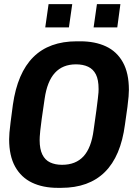

<svg xmlns="http://www.w3.org/2000/svg" viewBox="-20 -895 641 925"><path d="M258 10Q187 10 134.5 -15Q82 -40 53 -92Q24 -144 24 -224Q24 -238 25.5 -256Q27 -274 31 -306Q35 -338 42 -390Q64 -544 140.5 -620Q217 -696 350 -696H367Q438 -696 490.5 -671.5Q543 -647 572 -595Q601 -543 601 -462Q601 -449 599.5 -430.5Q598 -412 594 -380Q590 -348 582 -295Q562 -142 485 -66Q408 10 275 10ZM279 -101Q345 -101 382.5 -142Q420 -183 431 -268Q440 -328 444.5 -364.5Q449 -401 451.5 -420.5Q454 -440 454.5 -450Q455 -460 455 -466Q455 -511 442 -536.5Q429 -562 404.5 -573.5Q380 -585 346 -585Q282 -585 244.5 -544Q207 -503 195 -419Q186 -359 181 -322.5Q176 -286 174 -266Q172 -246 171.5 -236.5Q171 -227 171 -220Q171 -177 184 -150.5Q197 -124 221.5 -112.5Q246 -101 279 -101ZM198 -763 214 -875H328L312 -763ZM431 -763 447 -875H560L545 -763Z"/></svg>

Font: Chivo Mono SemiBold
Style: Italic
Weight: 600
Italic angle: -8.05°
Monospace: yes
Version: Version 1.008